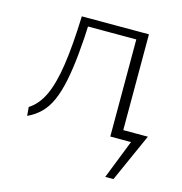

<svg xmlns="http://www.w3.org/2000/svg" viewBox="-89 -491 687 724"><g transform="rotate(15 255.0 -129.0)"><path d="M396 0V-36H501L483 0ZM385 152 459 -36H501L417 152ZM41 6 38 -28Q73 -50 94.5 -95.5Q116 -141 127.5 -218Q139 -295 143 -410H177Q174 -331 168 -270Q162 -209 152.5 -163Q143 -117 128.5 -84Q114 -51 92.5 -29.5Q71 -8 41 6ZM364 0V-410H405V0ZM164 -379V-410H382V-379Z"/></g></svg>

Font: Ysabeau ExtraLight
Style: Regular
Weight: 250
Designer: Christian Thalmann (Catharsis Fonts)
Version: Version 2.002